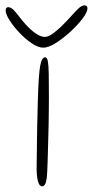

<svg xmlns="http://www.w3.org/2000/svg" viewBox="-74 -654 337 697"><path d="M78.5 22.5Q71.5 22.5 67 12.8Q62.5 3 60.8 -11Q59 -25 59 -38.5Q59 -50.5 59.2 -66.8Q59.5 -83 59.8 -103.2Q60 -123.5 60.2 -146Q60.5 -168.5 61 -193Q61.5 -217.5 62.2 -243Q63 -268.5 63.5 -293.5Q66 -380 71.5 -413Q77 -446 90 -446Q97 -446 99.8 -431.2Q102.5 -416.5 103 -385Q103.5 -353.5 103.5 -302.5Q103.5 -278 103.2 -252.2Q103 -226.5 102.5 -201Q102 -175.5 101.2 -151.5Q100.5 -127.5 100 -105.5Q99.5 -83.5 98.8 -65Q98 -46.5 97.5 -32.5Q97 -9.5 92.8 6.5Q88.5 22.5 78.5 22.5ZM83 -481Q64.5 -481 41.2 -496.8Q18 -512.5 -3.8 -535.5Q-25.5 -558.5 -39.5 -580.8Q-53.5 -603 -53.5 -616Q-53.5 -621.5 -51 -624.8Q-48.5 -628 -44.5 -628Q-34.5 -628 -24.2 -617.5Q-14 -607 4.5 -582.5Q17.5 -566 32.2 -551.8Q47 -537.5 61.8 -528.8Q76.5 -520 89 -520Q100.5 -520 116.2 -531Q132 -542 149.8 -559.2Q167.5 -576.5 184 -595Q204.5 -618.5 214.5 -626.5Q224.5 -634.5 233 -634.5Q243.5 -634.5 243.5 -623.5Q243.5 -610.5 226 -587Q208.5 -563.5 182 -539.2Q155.5 -515 128.8 -498Q102 -481 83 -481Z"/></svg>

Font: Gluten Thin Thin
Style: Regular
Weight: 250
Version: Version 1.300